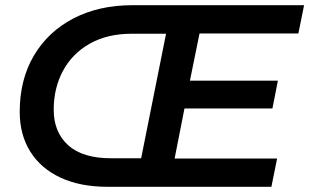

<svg xmlns="http://www.w3.org/2000/svg" viewBox="-20 -720 1192 740"><path d="M395 0Q289 0 213 -35.5Q137 -71 96.5 -136Q56 -201 56 -289Q56 -413 110.5 -505.5Q165 -598 263 -649Q361 -700 491 -700H1152L1130 -591H749L712 -409H1051L1030 -302H691L653 -109H1048L1026 0ZM524 -110 620 -590H488Q394 -590 326.5 -552Q259 -514 223 -447.5Q187 -381 187 -297Q187 -211 242.5 -160.5Q298 -110 409 -110Z"/></svg>

Font: Montserrat SemiBold
Style: Italic
Weight: 600
Italic angle: -11.3°
Designer: Julieta Ulanovsky
Foundry: Julieta Ulanovsky
Version: Version 9.000; ttfautohint (v1.8.4.7-5d5b)